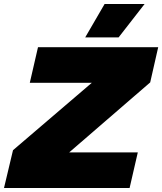

<svg xmlns="http://www.w3.org/2000/svg" viewBox="-57 -940 811 960"><path d="M466 -920H666L536 -753H369ZM632 -178 591 0H-37L8 -189L402 -526H92L133 -704H734L694 -528L289 -178Z"/></svg>

Font: Prodigy Sans Black
Style: Italic
Weight: 900
Italic angle: -13°
Designer: Wei Huang
Foundry: Wei Huang
Version: Version 1.003; ttfautohint (v1.8.3)